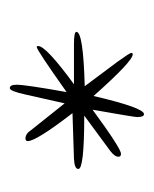

<svg xmlns="http://www.w3.org/2000/svg" viewBox="19 -698 314 392"><g transform="rotate(-90 176.0 -502.0)"><path d="M139 -365Q133 -365 133 -379Q133 -385 148 -470Q69 -412 58 -412Q52 -412 52 -417Q52 -425 64 -434L136 -487Q27 -487 27 -499Q27 -507 48 -508L141 -511Q84 -585 84 -602Q84 -607 89 -607Q99 -607 106 -596L161 -527L179 -607Q186 -639 192 -639Q199 -639 199 -625Q199 -607 184 -523Q270 -584 276 -584Q278 -584 278 -581Q278 -565 200 -508H282Q307 -508 307 -503Q307 -489 196 -486L246 -419Q264 -394 264 -391Q264 -388 261 -388Q247 -388 176 -468Q152 -365 139 -365Z"/></g></svg>

Font: Imperial Script
Style: Regular
Weight: 400
Designer: Robert E. Leuschke
Foundry: Robert E. Leuschke
Version: Version 1.010; ttfautohint (v1.8.3)